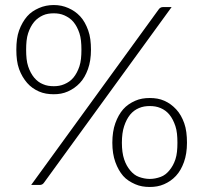

<svg xmlns="http://www.w3.org/2000/svg" viewBox="-20 -736 804 764"><path d="M342 -538C342 -567 339 -593 331 -615C323 -637 313 -656 299 -671C285 -686 270 -696 252 -704C234 -712 215 -716 194 -716C173 -716 153 -712 135 -704C117 -696 101 -686 88 -671C75 -656 64 -637 56 -615C48 -593 45 -567 45 -538C45 -509 48 -483 56 -461C64 -439 75 -421 88 -406C101 -391 117 -380 135 -372C153 -364 173 -361 194 -361C214 -361 232 -364 250 -372C268 -380 284 -391 298 -406C312 -421 322 -439 330 -461C338 -483 342 -509 342 -538ZM304 -538C304 -512 302 -490 296 -472C290 -454 282 -439 272 -427C262 -415 250 -407 236 -401C222 -395 209 -393 194 -393C179 -393 164 -395 151 -401C138 -406 126 -415 116 -427C106 -439 98 -454 92 -472C86 -490 84 -512 84 -538C84 -564 86 -586 92 -604C98 -622 106 -637 116 -649C126 -661 138 -669 151 -675C164 -681 179 -683 194 -683C209 -683 222 -681 236 -675C249 -669 262 -661 272 -649C282 -637 290 -622 296 -604C302 -586 304 -564 304 -538ZM611 -698 104 0H138C145 0 151 -3 155 -9L663 -708H630C625 -708 621 -707 618 -705C615 -703 613 -701 611 -698ZM724 -168C724 -197 721 -224 713 -246C705 -268 695 -286 681 -301C667 -316 652 -327 634 -335C616 -343 597 -346 576 -346C555 -346 536 -343 518 -335C500 -327 483 -316 470 -301C457 -286 447 -268 439 -246C431 -224 427 -197 427 -168C427 -139 431 -113 439 -91C447 -69 457 -51 470 -36C483 -21 500 -11 518 -3C536 5 555 8 576 8C596 8 615 5 633 -3C651 -11 666 -21 680 -36C694 -51 704 -69 712 -91C720 -113 724 -139 724 -168ZM686 -168C686 -142 684 -120 678 -102C672 -84 664 -70 654 -58C644 -46 633 -37 619 -32C605 -27 591 -24 576 -24C561 -24 547 -27 533 -32C519 -37 508 -46 498 -58C488 -70 480 -84 474 -102C468 -120 465 -142 465 -168C465 -194 468 -216 474 -234C480 -252 488 -268 498 -280C508 -292 519 -300 533 -306C547 -312 561 -314 576 -314C591 -314 605 -312 619 -306C633 -300 644 -292 654 -280C664 -268 672 -252 678 -234C684 -216 686 -194 686 -168Z"/></svg>

Font: SVN-Aleo
Style: Light
Weight: 300
Designer: Alessio Laiso
Version: Version 1.2.2